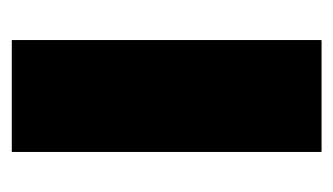

<svg xmlns="http://www.w3.org/2000/svg" viewBox="-140 -426 566 326"><g transform="rotate(-90 143.0 -263.0)"><path d="M48 0V-526H238V0Z"/></g></svg>

Font: Raleway
Style: Heavy
Weight: 900
Designer: Matt McInerney, Pablo Impallari, Rodrigo Fuenzalida
Foundry: Matt McInerney, Pablo Impallari, Rodrigo Fuenzalida
Version: Version 2.001; ttfautohint (v0.8) -G 200 -r 50